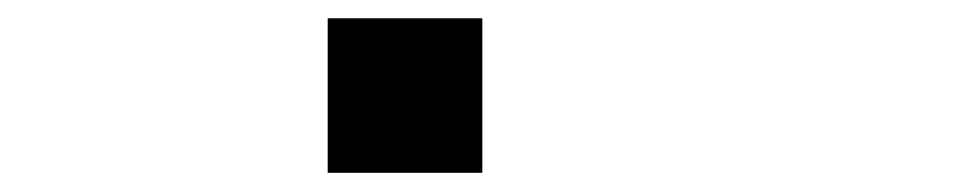

<svg xmlns="http://www.w3.org/2000/svg" viewBox="-20 -603 1040 207"><path d="M333.3 -416.7V-583.3H500V-416.7Z"/></svg>

Font: GalmuriMono11 Regular
Style: Regular
Weight: 400
Designer: Lee Minseo (quiple)
Version: Version 2.399;hotconv 1.1.1;makeotfexe 2.6.0 DEVELOPMENT